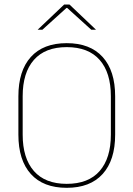

<svg xmlns="http://www.w3.org/2000/svg" viewBox="-20 -844 606 872"><path d="M283 9Q176.5 9 120 -53.8Q63.5 -116.5 63.5 -232.5V-406.5Q63.5 -522.5 120 -585.2Q176.5 -648 283 -648Q389.5 -648 446.2 -585.2Q503 -522.5 503 -406.5V-232.5Q503 -116.5 446.2 -53.8Q389.5 9 283 9ZM283 -9Q381.5 -9 432.5 -67.2Q483.5 -125.5 483.5 -232.5V-407Q483.5 -514 432.5 -572Q381.5 -630 283 -630Q185 -630 134 -572Q83 -514 83 -407V-232.5Q83 -125.5 134 -67.2Q185 -9 283 -9ZM271.5 -823.5H295.5L415.5 -709.5V-709H394.5L285 -808H282L172.5 -709H151.5V-709.5Z"/></svg>

Font: Anek Odia Thin
Style: Regular
Weight: 250
Version: Version 1.003